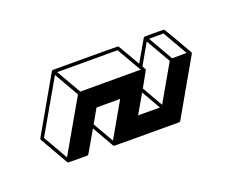

<svg xmlns="http://www.w3.org/2000/svg" viewBox="-65 -736 862 713"><g transform="rotate(10 366.0 -379.0)"><path d="M232.9 -105.5H231L119.6 -170.4Q116.2 -172.4 116.2 -175.8L115.2 -429.2H115.7Q115.7 -432.6 118.7 -434.6Q340.3 -562.5 341.8 -562.5Q343.8 -562.5 429.7 -512.2V-610.8Q430.2 -614.3 433.1 -615.7Q497.1 -653.3 499 -653.3Q501 -653.3 612.8 -588.4Q613.3 -587.4 613.8 -586.9Q614.3 -586.4 614.7 -585.9Q615.2 -585.4 615.7 -584L616.7 -329.6Q616.7 -326.2 613.3 -323.7Q391.6 -195.8 390.1 -195.8Q389.2 -195.8 388.4 -196.3Q387.7 -196.8 386.7 -196.8L302.2 -246.1V-148.4Q302.2 -144.5 298.8 -142.6Q234.9 -105.5 232.9 -105.5ZM546.4 -553.7 596.2 -582.5 499 -638.7 449.7 -609.9ZM540 -377 539.6 -542.5 442.9 -598.6 443.4 -504.4Q456.1 -497.1 456.3 -496.8Q456.5 -496.6 456.8 -496.3Q457 -496.1 457.3 -495.8Q457.5 -495.6 458 -494.9Q458.5 -494.1 459 -424.3ZM459 -322.8 533.7 -365.7 459 -409.2ZM226.1 -123.5 225.6 -360.8 128.9 -417 129.4 -179.7ZM232.4 -372.6 439 -491.7 341.8 -547.9 135.3 -428.7ZM383.3 -214.4 382.8 -371.6 301.8 -324.7 302.2 -261.2Z"/></g></svg>

Font: 3D Isometric
Style: Bold
Weight: 700
Designer: GGBotNet
Foundry: GGBotNet
Version: 1.14